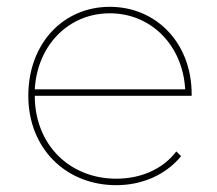

<svg xmlns="http://www.w3.org/2000/svg" viewBox="-20 -540 637 563"><path d="M82 -278C89 -406 180 -501 302 -501C424 -501 516 -406 523 -278ZM321 3C395 3 465 -26 511 -82L497 -96C456 -42 390 -16 321 -16C184 -16 82 -116 82 -259H542V-264C542 -414 438 -520 302 -520C165 -520 63 -412 63 -259C63 -106 172 3 321 3Z"/></svg>

Font: Montserrat-Alt1 Thin
Style: Regular
Weight: 100
Designer: Differentunic
Foundry: Differentunic
Version: Version 7.222